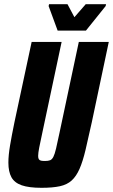

<svg xmlns="http://www.w3.org/2000/svg" viewBox="-20 -888 539 916"><path d="M178 8Q118 8 83.5 -4Q49 -16 34.5 -42.5Q20 -69 20 -112Q20 -147 28 -194.5Q36 -242 49 -305L131 -688H274L182 -255Q172 -210 167 -183.5Q162 -157 162 -144Q162 -133 165.5 -128Q169 -123 176 -121.5Q183 -120 195 -120Q210 -120 219 -123.5Q228 -127 234.5 -139.5Q241 -152 247.5 -179.5Q254 -207 264 -255L356 -688H499L418 -305Q401 -227 388 -172.5Q375 -118 359.5 -82.5Q344 -47 322 -27Q300 -7 265.5 0.5Q231 8 178 8ZM255 -742 212 -859 214 -868H302L335 -806L389 -868H486L484 -859L390 -742Z"/></svg>

Font: Saira Condensed ExtraBold
Style: Italic
Weight: 800
Width: 3
Italic angle: -12°
Designer: Hector Gatti with collaboration of the Omnibus-Type team
Foundry: Omnibus-Type
Version: Version 1.101